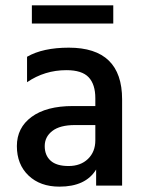

<svg xmlns="http://www.w3.org/2000/svg" viewBox="-20 -693 539 717"><path d="M237 -515Q436 -515 436 -322V0H339V-60Q300 4 202 4Q130 4 86.5 -37.5Q43 -79 43 -147.5Q43 -216 98 -256.5Q153 -297 252 -297H336V-326Q336 -378 311 -404.5Q286 -431 228 -431Q147 -431 81 -386V-481Q140 -515 237 -515ZM336 -226H260Q204 -226 175.5 -204Q147 -182 147 -147.5Q147 -113 169 -93Q191 -73 236 -73Q281 -73 308.5 -99.5Q336 -126 336 -169ZM403 -673V-605H99V-673Z"/></svg>

Font: Hind Medium
Style: Regular
Weight: 500
Designer: Manushi Parikh, Satya Rajpurohit
Foundry: Indian Type Foundry
Version: Version 1.201;PS 1.0;hotconv 1.0.78;makeotf.lib2.5.61930; tt